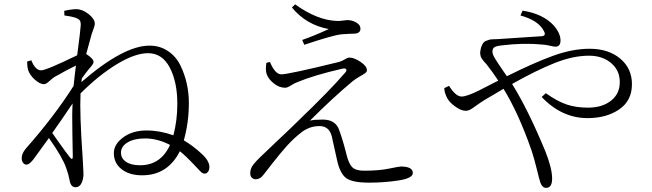

<svg xmlns="http://www.w3.org/2000/svg" viewBox="-20 -825 3040 895"><path d="M632.8 -54.7Q729.5 -54.7 772.5 -149.4Q714.8 -179.7 656.2 -179.7Q605.5 -179.7 574.7 -161.1Q543.9 -142.6 543.9 -113.3Q543.9 -86.9 567.4 -70.8Q590.8 -54.7 632.8 -54.7ZM319.3 -95.7Q319.3 -109.4 317.4 -203.1Q315.4 -296.9 318.4 -342.8Q262.7 -259.8 223.6 -205.1Q234.4 -189.5 253.9 -162.1Q273.4 -134.8 286.6 -116.7Q299.8 -98.6 306.6 -90.8Q319.3 -75.2 319.3 -95.7ZM361.3 -459 359.4 -442.4Q555.7 -612.3 676.8 -612.3Q725.6 -612.3 763.2 -586.9Q800.8 -561.5 820.8 -520.5Q840.8 -479.5 850.6 -435.1Q860.4 -390.6 860.4 -344.7Q860.4 -254.9 836.9 -170.9Q879.9 -145.5 920.9 -107.4Q956.1 -75.2 956.1 -45.9Q956.1 -33.2 949.7 -24.4Q943.4 -15.6 933.6 -15.6Q930.7 -15.6 927.7 -16.6Q924.8 -17.6 922.4 -19Q919.9 -20.5 916 -24.4Q912.1 -28.3 909.2 -31.2Q906.2 -34.2 900.4 -40.5Q894.5 -46.9 890.6 -50.8Q843.8 -100.6 818.4 -120.1Q761.7 -7.8 642.6 -7.8Q583 -7.8 546.9 -36.1Q510.7 -64.5 510.7 -111.3Q510.7 -152.3 554.2 -184.6Q597.7 -216.8 663.1 -216.8Q725.6 -216.8 788.1 -194.3Q806.6 -262.7 806.6 -341.8Q806.6 -442.4 771.5 -509.8Q736.3 -577.1 669.9 -577.1Q609.4 -577.1 524.9 -525.9Q440.4 -474.6 355.5 -389.6Q350.6 -299.8 365.2 -90.8Q365.2 -85 367.2 -56.2Q369.1 -27.3 369.1 -14.6Q369.1 9.8 359.9 28.8Q350.6 47.9 332 47.9Q310.5 47.9 304.7 16.6Q298.8 -14.6 288.1 -43Q271.5 -91.8 208 -181.6Q159.2 -113.3 135.7 -82Q116.2 -57.6 103.5 -57.6Q93.8 -57.6 87.4 -66.4Q81.1 -75.2 81.1 -87.9Q81.1 -110.4 101.6 -133.8Q233.4 -283.2 323.2 -424.8Q326.2 -459 334 -519.5Q290 -498 233.4 -465.8Q225.6 -460.9 210 -446.8Q194.3 -432.6 185.5 -432.6Q166 -432.6 142.6 -453.6Q119.1 -474.6 111.3 -498Q106.4 -515.6 106.4 -538.1L126 -543.9Q144.5 -497.1 171.9 -497.1Q195.3 -497.1 339.8 -567.4Q356.4 -694.3 356.4 -708Q356.4 -724.6 351.6 -730.5Q346.7 -736.3 333 -742.2Q311.5 -749 280.3 -752.9L279.3 -774.4Q312.5 -782.2 335.9 -782.2Q364.3 -782.2 393.1 -759.3Q421.9 -736.3 421.9 -714.8Q421.9 -705.1 414.1 -685.1Q406.2 -665 401.4 -644.5Q385.7 -589.8 381.8 -573.2Q416 -551.8 416 -536.1Q416 -532.2 413.6 -527.8Q411.1 -523.4 408.7 -520Q406.2 -516.6 400.9 -510.7Q395.5 -504.9 392.6 -501Q378.9 -484.4 361.3 -459Z M1221.7 -532.2 1238.3 -536.1Q1262.7 -478.5 1291 -478.5Q1325.2 -478.5 1559.6 -536.1Q1572.3 -539.1 1586.4 -547.9Q1600.6 -556.6 1608.4 -556.6Q1630.9 -556.6 1660.6 -536.6Q1690.4 -516.6 1690.4 -498Q1690.4 -490.2 1682.6 -484.4Q1674.8 -478.5 1656.7 -468.3Q1638.7 -458 1625 -447.3Q1533.2 -371.1 1424.8 -262.7Q1444.3 -267.6 1484.4 -267.6Q1544.9 -267.6 1561.5 -217.8Q1580.1 -166 1594.7 -106.4Q1605.5 -61.5 1622.1 -45.4Q1638.7 -29.3 1676.8 -29.3Q1747.1 -29.3 1793.9 -39.1Q1840.8 -48.8 1848.6 -48.8Q1904.3 -48.8 1904.3 -18.6Q1904.3 5.9 1838.4 16.1Q1772.5 26.4 1700.2 26.4Q1622.1 26.4 1593.3 4.9Q1564.5 -16.6 1550.8 -80.1Q1529.3 -179.7 1526.4 -190.4Q1513.7 -237.3 1469.7 -237.3Q1418.9 -237.3 1378.9 -203.1Q1346.7 -177.7 1316.9 -144.5Q1287.1 -111.3 1249 -62.5Q1210.9 -13.7 1207 -8.8Q1192.4 10.7 1171.9 10.7Q1161.1 10.7 1153.8 3.4Q1146.5 -3.9 1146.5 -16.6Q1146.5 -27.3 1149.4 -37.1Q1152.3 -46.9 1161.6 -58.6Q1170.9 -70.3 1175.3 -74.7Q1179.7 -79.1 1194.3 -93.8Q1212.9 -112.3 1277.8 -173.3Q1342.8 -234.4 1371.1 -262.7Q1517.6 -403.3 1588.9 -486.3Q1597.7 -496.1 1593.8 -502Q1589.8 -507.8 1576.2 -504.9Q1443.4 -474.6 1364.3 -441.4Q1353.5 -437.5 1336.4 -426.8Q1319.3 -416 1309.6 -416Q1281.2 -416 1255.9 -436.5Q1230.5 -457 1222.7 -480.5Q1216.8 -500 1221.7 -532.2ZM1512.7 -689.5Q1407.2 -709 1340.8 -790L1355.5 -804.7Q1458 -731.4 1547.9 -727.5Q1562.5 -726.6 1577.6 -729Q1592.8 -731.4 1598.6 -731.4Q1621.1 -731.4 1640.6 -720.2Q1660.2 -709 1660.2 -691.4Q1660.2 -668 1627.9 -668Q1613.3 -668 1571.3 -665Q1532.2 -661.1 1398.4 -616.2L1388.7 -638.7Q1444.3 -658.2 1512.7 -689.5Z M2406.2 -752.9 2416 -775.4Q2510.7 -760.7 2560.5 -707Q2592.8 -669.9 2592.8 -636.7Q2592.8 -607.4 2569.3 -607.4Q2562.5 -607.4 2543.5 -611.8Q2524.4 -616.2 2509.8 -617.2Q2419.9 -626 2317.4 -613.3Q2293 -610.4 2284.2 -604.5Q2275.4 -598.6 2275.4 -584Q2275.4 -577.1 2279.3 -567.9Q2283.2 -558.6 2291.5 -545.9Q2299.8 -533.2 2306.6 -522.5Q2313.5 -511.7 2325.2 -495.1Q2336.9 -478.5 2342.8 -469.7Q2467.8 -532.2 2558.1 -564.9Q2648.4 -597.7 2728.5 -597.7Q2816.4 -597.7 2871.1 -551.8Q2925.8 -505.9 2925.8 -432.6Q2925.8 -355.5 2866.2 -314.9Q2806.6 -274.4 2718.8 -274.4Q2598.6 -274.4 2504.9 -373L2524.4 -390.6Q2576.2 -353.5 2620.1 -338.4Q2664.1 -323.2 2720.7 -323.2Q2787.1 -323.2 2828.1 -355.5Q2869.1 -387.7 2869.1 -442.4Q2869.1 -497.1 2828.6 -531.2Q2788.1 -565.4 2725.6 -565.4Q2651.4 -565.4 2565.4 -531.2Q2479.5 -497.1 2367.2 -433.6Q2443.4 -310.5 2521.5 -121.1Q2553.7 -41 2553.7 7.8Q2553.7 50.8 2525.4 50.8Q2504.9 50.8 2496.1 16.6Q2494.1 11.7 2482.4 -36.1Q2470.7 -84 2458 -123Q2397.5 -296.9 2327.1 -411.1Q2319.3 -406.2 2288.6 -388.2Q2257.8 -370.1 2241.2 -360.4Q2221.7 -348.6 2201.7 -334Q2181.6 -319.3 2171.9 -314Q2162.1 -308.6 2149.4 -308.6Q2130.9 -308.6 2104 -327.1Q2077.1 -345.7 2065.4 -366.2Q2051.8 -391.6 2050.8 -414.1L2073.2 -424.8Q2104.5 -375 2131.8 -375Q2156.2 -375 2214.8 -404.3L2302.7 -449.2Q2276.4 -489.3 2247.1 -526.4Q2245.1 -528.3 2239.7 -534.2Q2234.4 -540 2232.4 -543Q2230.5 -545.9 2226.6 -551.3Q2222.7 -556.6 2221.2 -561Q2219.7 -565.4 2218.8 -571.8Q2217.8 -578.1 2218.8 -585.4Q2219.7 -592.8 2221.7 -600.6Q2225.6 -614.3 2231 -622.6Q2236.3 -630.9 2246.6 -634.8Q2256.8 -638.7 2261.7 -640.1Q2266.6 -641.6 2281.7 -642.1Q2296.9 -642.6 2298.8 -642.6Q2327.1 -644.5 2504.9 -656.2Q2527.3 -658.2 2515.6 -679.7Q2491.2 -729.5 2406.2 -752.9Z"/></svg>

Font: GenYoMin TW TTF Light
Style: Regular
Weight: 300
Version: Version 1.300